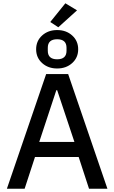

<svg xmlns="http://www.w3.org/2000/svg" viewBox="-20 -1149 696 1169"><path d="M335 -983 286 -1015 378 -1129 449 -1086ZM419.5 -765Q383 -732 328 -732Q273 -732 236.5 -765Q200 -798 200 -849Q200 -900 236.5 -933Q273 -966 328 -966Q383 -966 419.5 -933Q456 -900 456 -849Q456 -798 419.5 -765ZM385 -840V-858Q385 -910 328 -910Q271 -910 271 -858V-840Q271 -788 328 -788Q385 -788 385 -840ZM22 0 261 -698H395L634 0H522L459 -193H193L130 0ZM219 -285H433L328 -600H323Z"/></svg>

Font: Anuphan Medium
Style: Regular
Weight: 500
Designer: Mike Abbink, Paul van der Laan, Pieter van Rosmalen, Mint Tantisuwanna
Foundry: Bold Monday; Cadson Demak
Version: Version 3.002;hotconv 1.0.109;makeotfexe 2.5.65596